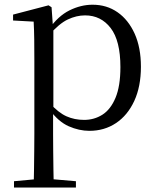

<svg xmlns="http://www.w3.org/2000/svg" viewBox="-20 -551 678 830"><path d="M40.5 259.8V232.4L151.7 222.2H189.5L308.2 232.4V259.8ZM125.5 259.8Q126.5 225.6 127 185.1Q127.5 144.5 128 103.1Q128.5 61.7 128.5 26.7V-286.8Q128.5 -338.2 128 -379.5Q127.5 -420.7 125.5 -457.5L36.5 -462.4V-487.9L189.9 -528L202.9 -519.6L208.9 -435.3L210.7 -430.1V-78.7L209.5 -68.7V26.5Q209.5 60.7 210 102.2Q210.5 143.7 211 184.7Q211.5 225.6 212.5 259.8ZM366.6 14.6Q322.1 14.6 277.2 -5.1Q232.3 -24.9 194.2 -77.1H181.4L195.3 -105.1Q232.5 -63.7 267.4 -48.2Q302.2 -32.7 343.5 -32.7Q387.2 -32.7 422.6 -55.1Q458.1 -77.6 479.3 -128.1Q500.5 -178.6 500.5 -260.8Q500.5 -374.9 458.5 -429.7Q416.4 -484.5 347.9 -484.5Q310.4 -484.5 273 -466.8Q235.5 -449.1 191.2 -398.2L180.6 -425H191.5Q230.9 -481.5 280.2 -506.1Q329.6 -530.6 380.3 -530.6Q441.5 -530.6 488.2 -498Q535 -465.4 562.1 -405.4Q589.2 -345.3 589.2 -262.6Q589.2 -177.1 560.5 -114.8Q531.7 -52.4 481.4 -18.9Q431.2 14.6 366.6 14.6Z"/></svg>

Font: Noto Serif SC
Style: Regular
Weight: 200
Designer: Ryoko NISHIZUKA 西塚涼子 (kana & ideographs); Frank Grießhammer (Latin, Greek & Cyrillic); Wenlong ZHANG 张文龙 (bopomofo); San
Foundry: Adobe
Version: Version 2.001;hotconv 1.1.0;makeotfexe 2.6.0